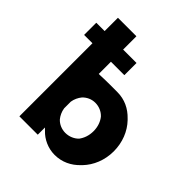

<svg xmlns="http://www.w3.org/2000/svg" viewBox="-235 -1025 1204 1204"><g transform="rotate(45 367.0 -422.5)"><path d="M279 7 280 6V-57L296 -41C330 -5 384 22 444 22C509 22 564 -5 607 -50L614 -57C661 -106 691 -177 691 -256C691 -335 662 -406 614 -456L607 -463C564 -508 509 -535 444 -535C417 -535 354 -536 291 -533H281V-641H399L400 -642V-748L399 -749H281V-866L280 -867H118L117 -866V-749H44L43 -748V-642L44 -641H117V6L118 7ZM481 -159C460 -137 428 -123 394 -123C362 -123 331 -136 310 -159C296 -176 284 -200 280 -227V-228V-286C284 -312 296 -336 310 -353C331 -376 361 -390 394 -390C426 -390 458 -377 480 -353C499 -329 512 -296 512 -256C512 -217 500 -184 481 -159Z"/></g></svg>

Font: Hussar Woodtype
Style: SeBd
Weight: 900
Foundry: Cannot Into Space Fonts
Version: Version 1.07